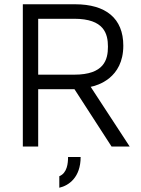

<svg xmlns="http://www.w3.org/2000/svg" viewBox="-20 -687 661 900"><path d="M358 49H299C299 78 295 124 258 139V193C302 183 358 145 358 49ZM405 -280C436 -286 558 -320 558 -473C558 -601 476 -667 332 -667H87V0H159V-269H329L503 0H588L405 -280ZM328 -337H159V-599H328C468 -599 486 -529 486 -468C486 -407 468 -337 328 -337Z"/></svg>

Font: Maven Pro
Style: Regular
Weight: 400
Designer: Joe Prince
Foundry: Joe Prince
Version: Version 1.003